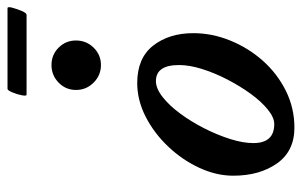

<svg xmlns="http://www.w3.org/2000/svg" viewBox="-170 -640 823 524"><g transform="rotate(-90 242.0 -378.5)"><path d="M155 13Q91 13 57.5 -34.5Q24 -82 24 -154Q24 -200 45.5 -246.5Q67 -293 103.5 -331.5Q140 -370 185 -393Q230 -416 277 -416Q345 -416 379 -372.5Q413 -329 413 -263Q413 -212 393 -162.5Q373 -113 338 -73.5Q303 -34 256 -10.5Q209 13 155 13ZM165 -42Q183 -42 205 -60Q227 -78 248 -107Q269 -136 287 -171Q305 -206 315.5 -240Q326 -274 326 -302Q326 -365 282 -365Q262 -365 238.5 -346.5Q215 -328 193 -298Q171 -268 153 -232.5Q135 -197 124 -162Q113 -127 113 -99Q113 -42 165 -42ZM326 -515Q298 -515 278 -535Q258 -555 258 -583Q258 -611 278 -630.5Q298 -650 326 -650Q354 -650 373.5 -630.5Q393 -611 393 -583Q393 -555 373.5 -535Q354 -515 326 -515ZM245 -718Q241 -718 243.5 -731Q246 -744 251.5 -757Q257 -770 261 -770H481Q486 -770 482.5 -757Q479 -744 473.5 -731Q468 -718 463 -718Z"/></g></svg>

Font: Junicode
Style: Bold Italic
Weight: 700
Italic angle: -11°
Designer: Peter S. Baker
Version: Version 2.100; ttfautohint (v1.8.4)